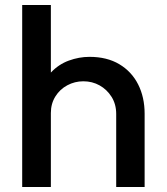

<svg xmlns="http://www.w3.org/2000/svg" viewBox="-20 -750 669 770"><path d="M69 0V-730H184V-459Q215 -492 256 -507Q297 -522 339 -522Q409 -522 458.5 -492.5Q508 -463 534 -411.5Q560 -360 560 -294V0H446V-293Q446 -332 427.5 -361.5Q409 -391 379.5 -407.5Q350 -424 314 -424Q280 -424 250 -408Q220 -392 202 -363Q184 -334 184 -297V0Z"/></svg>

Font: MuseoModerno Thin Medium
Style: Regular
Weight: 500
Version: Version 1.003